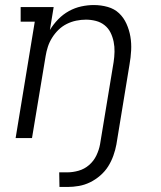

<svg xmlns="http://www.w3.org/2000/svg" viewBox="-20 -548 640 762"><path d="M216 194 215 136H247Q269 136 292 129.5Q315 123 333.5 107Q352 91 362.5 69Q373 47 377 25L431 -302Q434 -322 434.5 -342.5Q435 -363 431 -382.5Q427 -402 418.5 -419Q410 -436 395 -448Q380 -460 360.5 -465Q341 -470 321 -470Q302 -470 282.5 -466Q263 -462 245 -453Q227 -444 212.5 -430Q198 -416 187 -398.5Q176 -381 170 -362.5Q164 -344 161 -325L107 0H42L118 -462H62V-520H193L178 -429Q192 -452 211 -471.5Q230 -491 253.5 -504Q277 -517 302.5 -522.5Q328 -528 352 -528Q381 -528 407.5 -520.5Q434 -513 452.5 -495.5Q471 -478 482 -453.5Q493 -429 497.5 -402.5Q502 -376 500.5 -348Q499 -320 494 -292L442 25Q438 47 430 69.5Q422 92 409.5 112Q397 132 378 148.5Q359 165 337.5 175.5Q316 186 293 190Q270 194 248 194Z"/></svg>

Font: Iosevka Etoile Light
Style: Italic
Weight: 300
Italic angle: -9°
Designer: Belleve Invis
Foundry: Belleve Invis
Version: Version 22.1.2; ttfautohint (v1.8.4)